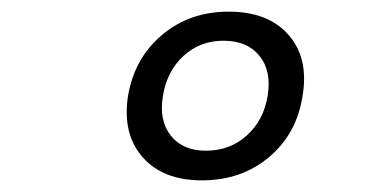

<svg xmlns="http://www.w3.org/2000/svg" viewBox="-20 -760 640 330"><path d="M327 -450Q260 -450 225 -490Q190 -530 200 -595Q211 -660 258.5 -700Q306 -740 373 -740Q441 -740 476 -700Q511 -660 500 -595Q490 -530 442.5 -490Q395 -450 327 -450ZM334 -501Q375 -501 404 -527Q433 -553 440 -595Q447 -638 426 -664Q405 -690 364 -690Q324 -690 295.5 -664Q267 -638 260 -595Q253 -553 273.5 -527Q294 -501 334 -501Z"/></svg>

Font: NKDuy Mono
Style: Italic
Weight: 400
Italic angle: -9°
Monospace: yes
Designer: NKDuy
Foundry: NKDuy
Version: Version 2.251; ttfautohint (v1.8.4.7-5d5b)